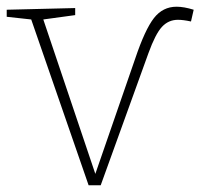

<svg xmlns="http://www.w3.org/2000/svg" viewBox="-25 -550 597 572"><path d="M552 -521 544 -486Q521 -491 505 -491Q477 -491 457.5 -470Q438 -449 417 -391L275 2H239L68 -492L-5 -500V-521L199 -526V-505L104 -492L259 -32L378 -376Q407 -462 433.5 -496Q460 -530 501 -530Q523 -530 552 -521Z"/></svg>

Font: Bitter Pro ExtraLight
Style: Regular
Weight: 275
Designer: Sol Matas, and Bitter project Authors
Foundry: Sol Matas
Version: Version 1.010